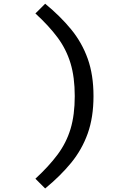

<svg xmlns="http://www.w3.org/2000/svg" viewBox="-20 -885 655 1051"><path d="M389.2 -359Q389.2 -462.6 365.9 -539.2Q342.6 -615.9 294.9 -680Q247.2 -744.1 173.8 -811.3L227.2 -864.6Q310.3 -796.4 369.5 -724.1Q428.7 -651.8 460.3 -563.3Q491.8 -474.9 491.8 -359Q491.8 -243.1 460.3 -154.6Q428.7 -66.2 369.5 6.2Q310.3 78.5 227.2 146.7L173.8 93.3Q247.2 25.6 295.1 -38.7Q343.1 -103.1 366.2 -179.5Q389.2 -255.9 389.2 -359Z"/></svg>

Font: Fira Code Retina
Style: Regular
Weight: 450
Monospace: yes
Designer: Carrois Corporate, Edenspiekermann AG, Nikita Prokopov
Foundry: Carrois Corporate, Edenspiekermann AG, Nikita Prokopov
Version: Version 6.002